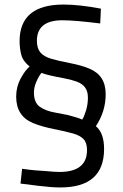

<svg xmlns="http://www.w3.org/2000/svg" viewBox="-20 -671 540 843"><path d="M401 -117Q437 -87 437 -17Q437 152 245 152Q206 152 150 145L70 135L77 70Q111 75 136.5 77Q162 79 180 80Q220 84 241 84Q362 84 362 -12Q362 -44 347 -60Q332 -76 300.5 -85Q269 -94 216 -104.5Q163 -115 125.5 -130.5Q88 -146 69.5 -175Q51 -204 51 -247Q51 -290 70.5 -326Q90 -362 110 -379Q80 -403 73 -432Q66 -461 66 -490Q66 -651 259 -651Q328 -651 423 -633L420 -568Q308 -582 254 -582Q142 -582 142 -492Q142 -459 157 -441Q172 -423 203.5 -413.5Q235 -404 287 -394Q339 -384 374 -369Q409 -354 426.5 -326.5Q444 -299 444 -257Q444 -182 401 -117ZM341 -146Q350 -160 358 -187Q366 -214 366 -242Q366 -270 353.5 -287Q341 -304 316 -313Q291 -322 258 -328Q186 -341 162 -351Q151 -338 140 -313Q129 -288 129 -265Q129 -220 155 -202Q181 -184 220.5 -177Q260 -170 278 -166Q324 -154 341 -146Z"/></svg>

Font: Cairo-CLs
Style: CLs-Regular
Weight: 400
Version: Version 3.130;gftools[0.9.24]